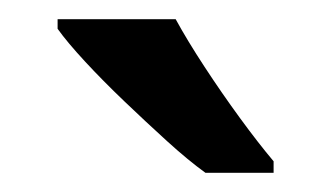

<svg xmlns="http://www.w3.org/2000/svg" viewBox="-20 -786 345 200"><path d="M163 -766Q175 -744 193 -716.5Q211 -689 230 -663Q249 -637 265 -618V-606H194Q176 -619 154 -639Q132 -659 109.5 -680.5Q87 -702 68.5 -722Q50 -742 40 -756V-766Z"/></svg>

Font: Noto Sans Vithkuqi Medium
Style: Regular
Weight: 500
Version: Version 1.001